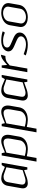

<svg xmlns="http://www.w3.org/2000/svg" viewBox="1740 -2382 851 4372"><g transform="rotate(-90 2166.0 -196.5)"><path d="M478 -73.7 312 -13.7Q279.8 -2 240 4.2Q200.2 10.3 180.7 10.3Q123 10.3 92.8 -20Q62.5 -50.3 62.5 -101.1Q62.5 -116.7 65.4 -134.3L121.1 -448.7Q132.3 -512.7 176.5 -553.2Q220.7 -593.8 287.1 -593.8Q306.6 -593.8 344.2 -587.6Q381.8 -581.5 410.2 -569.8L548.8 -511.2L592.8 -583.5H645L542 0H489.7ZM542.5 -477.1 383.3 -532.2Q372.1 -536.1 355 -538.8Q337.9 -541.5 327.1 -541.5Q278.8 -541.5 245.1 -516.4Q211.4 -491.2 202.1 -436.5L150.9 -147Q148.4 -132.3 148.4 -119.6Q148.4 -79.1 172.9 -60.3Q197.3 -41.5 238.8 -41.5Q249.5 -41.5 267.6 -44.4Q285.6 -47.4 298.8 -51.3L477.1 -106.4Z M1192.9 -384.3Q1198.7 -417.5 1198.7 -442.9Q1198.7 -541.5 1109.4 -541.5Q1068.4 -541.5 1010.7 -522L875.5 -477.1L801.8 -57.1Q828.6 -47.9 878.9 -39.6Q929.2 -31.2 958.5 -31.2Q998 -31.2 1033.4 -43.2Q1068.8 -55.2 1093.5 -74.5Q1118.2 -93.8 1134 -116.7Q1149.9 -139.6 1153.8 -162.6ZM1278.3 -397 1240.2 -181.2Q1237.3 -165.5 1232.4 -150.1Q1227.5 -134.8 1217 -115.2Q1206.5 -95.7 1192.1 -78.6Q1177.7 -61.5 1155 -44.9Q1132.3 -28.3 1104.2 -16.4Q1076.2 -4.4 1036.9 2.9Q997.6 10.3 951.2 10.3Q921.9 10.3 874 2.9Q826.2 -4.4 793.9 -12.7L754.9 208.5H671.9L811.5 -583.5H863.3L879.9 -511.2H881.8L997.6 -559.6Q1081.1 -593.8 1141.1 -593.8Q1177.2 -593.8 1205.1 -582Q1232.9 -570.3 1249.5 -549.6Q1266.1 -528.8 1274.4 -502.2Q1282.7 -475.6 1282.7 -443.8Q1282.7 -421.4 1278.3 -397Z M1859.4 -384.3Q1865.2 -417.5 1865.2 -442.9Q1865.2 -541.5 1775.9 -541.5Q1734.9 -541.5 1677.2 -522L1542 -477.1L1468.3 -57.1Q1495.1 -47.9 1545.4 -39.6Q1595.7 -31.2 1625 -31.2Q1664.6 -31.2 1700 -43.2Q1735.4 -55.2 1760 -74.5Q1784.7 -93.8 1800.5 -116.7Q1816.4 -139.6 1820.3 -162.6ZM1944.8 -397 1906.7 -181.2Q1903.8 -165.5 1898.9 -150.1Q1894 -134.8 1883.5 -115.2Q1873 -95.7 1858.6 -78.6Q1844.2 -61.5 1821.5 -44.9Q1798.8 -28.3 1770.8 -16.4Q1742.7 -4.4 1703.4 2.9Q1664.1 10.3 1617.7 10.3Q1588.4 10.3 1540.5 2.9Q1492.7 -4.4 1460.4 -12.7L1421.4 208.5H1338.4L1478 -583.5H1529.8L1546.4 -511.2H1548.3L1664.1 -559.6Q1747.6 -593.8 1807.6 -593.8Q1843.8 -593.8 1871.6 -582Q1899.4 -570.3 1916 -549.6Q1932.6 -528.8 1940.9 -502.2Q1949.2 -475.6 1949.2 -443.8Q1949.2 -421.4 1944.8 -397Z M2477.5 -73.7 2311.5 -13.7Q2279.3 -2 2239.5 4.2Q2199.7 10.3 2180.2 10.3Q2122.6 10.3 2092.3 -20Q2062 -50.3 2062 -101.1Q2062 -116.7 2064.9 -134.3L2120.6 -448.7Q2131.8 -512.7 2176 -553.2Q2220.2 -593.8 2286.6 -593.8Q2306.2 -593.8 2343.8 -587.6Q2381.3 -581.5 2409.7 -569.8L2548.3 -511.2L2592.3 -583.5H2644.5L2541.5 0H2489.3ZM2542 -477.1 2382.8 -532.2Q2371.6 -536.1 2354.5 -538.8Q2337.4 -541.5 2326.7 -541.5Q2278.3 -541.5 2244.6 -516.4Q2210.9 -491.2 2201.7 -436.5L2150.4 -147Q2147.9 -132.3 2147.9 -119.6Q2147.9 -79.1 2172.4 -60.3Q2196.8 -41.5 2238.3 -41.5Q2249 -41.5 2267.1 -44.4Q2285.2 -47.4 2298.3 -51.3L2476.6 -106.4Z M3077.6 -500Q2978.5 -500 2925.3 -455.1L2861.8 -400.9L2791 0H2708L2811 -583.5H2862.8L2872.1 -460.4L2928.7 -508.3Q2983.9 -555.2 3022 -576.7Q3060.1 -598.1 3105.5 -602.1Z M3183.1 -452.1Q3188 -480 3205.8 -504.6Q3223.6 -529.3 3252.9 -549.6Q3282.2 -569.8 3327.4 -581.8Q3372.6 -593.8 3426.8 -593.8Q3488.3 -593.8 3544.7 -584.7Q3601.1 -575.7 3639.6 -560.5L3610.4 -512.7Q3605 -514.6 3587.2 -520.5Q3569.3 -526.4 3564.9 -527.8Q3560.5 -529.3 3546.1 -533.9Q3531.7 -538.6 3526.4 -539.6Q3521 -540.5 3508.5 -543.7Q3496.1 -546.9 3488.3 -547.6Q3480.5 -548.3 3468.8 -549.8Q3457 -551.3 3445.8 -551.8Q3434.6 -552.2 3421.4 -552.2Q3351.1 -552.2 3314 -530.5Q3276.9 -508.8 3271 -476.1Q3269.5 -467.3 3269.5 -459.5Q3269.5 -450.2 3271.5 -442.1Q3273.4 -434.1 3278.3 -426.8Q3283.2 -419.4 3288.1 -413.8Q3293 -408.2 3302.7 -401.6Q3312.5 -395 3319.6 -390.6Q3326.7 -386.2 3340.6 -379.9Q3354.5 -373.5 3363.3 -369.4Q3372.1 -365.2 3389.6 -357.7Q3407.2 -350.1 3417.5 -345.7Q3427.2 -341.3 3443.6 -334.2Q3460 -327.1 3470.9 -322.5Q3481.9 -317.9 3497.3 -310.5Q3512.7 -303.2 3523.2 -297.4Q3533.7 -291.5 3546.6 -283.2Q3559.6 -274.9 3568.1 -266.8Q3576.7 -258.8 3585.4 -248.3Q3594.2 -237.8 3599.4 -227.1Q3604.5 -216.3 3607.7 -202.9Q3610.8 -189.5 3610.8 -174.8Q3610.8 -161.6 3608.4 -147Q3603 -116.2 3581.8 -88.1Q3560.5 -60.1 3526.1 -38.1Q3491.7 -16.1 3441.2 -2.9Q3390.6 10.3 3330.6 10.3Q3267.1 10.3 3200.4 -3.9Q3133.8 -18.1 3088.9 -35.6L3118.2 -83.5Q3123 -82 3153.8 -71.5Q3184.6 -61 3193.1 -58.3Q3201.7 -55.7 3226.8 -48.3Q3252 -41 3265.9 -38.8Q3279.8 -36.6 3300.3 -33.9Q3320.8 -31.2 3338.9 -31.2Q3414.6 -31.2 3464.8 -60.1Q3515.1 -88.9 3522.5 -129.4Q3523.9 -138.2 3523.9 -146.5Q3523.9 -158.7 3520 -169.4Q3516.1 -180.2 3511 -188.5Q3505.9 -196.8 3495.1 -205.3Q3484.4 -213.9 3475.6 -219.7Q3466.8 -225.6 3450.7 -233.4Q3434.6 -241.2 3423.8 -246.1Q3413.1 -251 3393.3 -259.5Q3373.5 -268.1 3362.3 -272.9Q3352.5 -277.3 3332.3 -286.1Q3312 -294.9 3300.3 -300Q3288.6 -305.2 3270.5 -314.5Q3252.4 -323.7 3241.7 -331.1Q3231 -338.4 3218 -349.6Q3205.1 -360.8 3198 -372.1Q3190.9 -383.3 3186 -397.9Q3181.2 -412.6 3181.2 -429.2Q3181.2 -440.4 3183.1 -452.1Z M3818.8 -160.6Q3816.9 -149.9 3816.9 -139.6Q3816.9 -105.5 3837.9 -80.1Q3858.9 -54.7 3891.4 -43Q3923.8 -31.2 3962.9 -31.2Q3994.6 -31.2 4025.6 -39.6Q4056.6 -47.9 4083 -63.5Q4109.4 -79.1 4128.2 -104.2Q4147 -129.4 4152.3 -160.6L4198.7 -422.9Q4200.7 -433.6 4200.7 -444.3Q4200.7 -478.5 4179.9 -503.7Q4159.2 -528.8 4126.7 -540.5Q4094.2 -552.2 4054.7 -552.2Q4022.9 -552.2 3991.9 -543.9Q3960.9 -535.6 3934.6 -520Q3908.2 -504.4 3889.4 -479.2Q3870.6 -454.1 3865.2 -422.9ZM3739.7 -183.1 3777.8 -399.9Q3784.7 -438 3804.4 -470.2Q3824.2 -502.4 3852.1 -524.9Q3879.9 -547.4 3914.8 -563.2Q3949.7 -579.1 3986.8 -586.4Q4023.9 -593.8 4062 -593.8Q4096.7 -593.8 4128.7 -587.6Q4160.6 -581.5 4188.5 -568.4Q4216.3 -555.2 4236.8 -536.6Q4257.3 -518.1 4269.3 -491.5Q4281.2 -464.8 4281.2 -433.1Q4281.2 -417 4277.8 -399.9L4239.7 -183.1Q4232.9 -145 4213.4 -112.8Q4193.8 -80.6 4165.8 -58.1Q4137.7 -35.6 4103 -20Q4068.4 -4.4 4031 2.9Q3993.7 10.3 3955.6 10.3Q3920.9 10.3 3889.2 4.2Q3857.4 -2 3829.6 -14.9Q3801.8 -27.8 3781 -46.4Q3760.3 -64.9 3748.5 -91.6Q3736.8 -118.2 3736.8 -149.9Q3736.8 -166 3739.7 -183.1Z"/></g></svg>

Font: Resagnicto
Style: Italic
Weight: 500
Italic angle: -10°
Version: Version 0.999